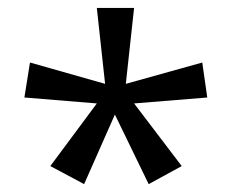

<svg xmlns="http://www.w3.org/2000/svg" viewBox="-20 -780 592 488"><path d="M320.8 -759.8 299.8 -566.9 494.1 -621.1 506.8 -532.2 320.8 -517.1 441.9 -357.9 357.9 -312 272 -488.8 193.8 -312 107.9 -357.9 226.1 -517.1 42 -532.2 56.2 -621.1 247.1 -566.9 226.1 -759.8Z"/></svg>

Font: f0_31487 
Style: Regular
Weight: 400
Foundry: Ascender Corporation
Version: Version 1.10